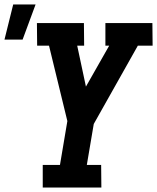

<svg xmlns="http://www.w3.org/2000/svg" viewBox="-68 -838 702 858"><path d="M123 0V-101H200L233 -297L151 -634H98L97 -735H307L308 -634H277L316 -451L420 -634H403V-735H613L614 -634H548L351 -284L320 -101H384L385 0ZM-48 -661 -9 -818H91L33 -661Z"/></svg>

Font: Iosevka Etoile
Style: Bold Italic
Weight: 700
Italic angle: -9°
Designer: Belleve Invis
Foundry: Belleve Invis
Version: Version 28.1.0; ttfautohint (v1.8.4)